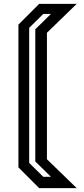

<svg xmlns="http://www.w3.org/2000/svg" viewBox="-20 -770 432 990"><path d="M182 200 75 93V-643L182 -750H375.5L222 -601V51L375.5 200ZM203 141.5H242.5L162 62.5V-619L242.5 -698H203L130.5 -626.5V70Z"/></svg>

Font: Tourney SemiBold
Style: Regular
Weight: 600
Version: Version 1.015